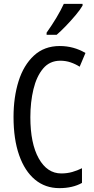

<svg xmlns="http://www.w3.org/2000/svg" viewBox="-20 -963 486 993"><path d="M292 -649Q237 -649 203 -608.5Q169 -568 153 -501.5Q137 -435 137 -357Q137 -221 180.5 -143.5Q224 -66 297 -66Q327 -66 353.5 -73.5Q380 -81 404 -93V-17Q356 10 287 10Q214 10 161 -34Q108 -78 79 -160.5Q50 -243 50 -358Q50 -460 76 -543Q102 -626 155.5 -675.5Q209 -725 289 -725Q361 -725 422 -689L392 -618Q370 -632 345 -640.5Q320 -649 292 -649ZM407 -934Q395 -913 371 -884.5Q347 -856 320.5 -828.5Q294 -801 273 -783H221V-794Q279 -876 310 -943H407Z"/></svg>

Font: Noto Sans Khmer UI ExtraCondensed
Style: Regular
Weight: 400
Width: 2
Designer: Danh Hong and the Monotype Design Team
Foundry: Monotype Imaging Inc.
Version: Version 2.002; ttfautohint (v1.8.4.7-5d5b)